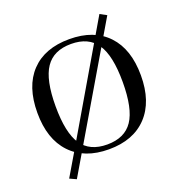

<svg xmlns="http://www.w3.org/2000/svg" viewBox="-138 -794 947 1011"><g transform="rotate(-20 335.0 -288.5)"><path d="M45 -299Q45 -447 121 -527Q197 -607 335 -607Q473 -607 549 -526.5Q625 -446 625 -299Q625 -152 548.5 -71Q472 10 335 10Q198 10 121.5 -71Q45 -152 45 -299ZM523 -299Q523 -447 478 -513.5Q433 -580 335 -580Q237 -580 192 -513.5Q147 -447 147 -299Q147 -150 192 -83.5Q237 -17 335 -17Q433 -17 478 -83.5Q523 -150 523 -299ZM121 100 84 83 152 -32 530 -677 567 -657Z"/></g></svg>

Font: UnnaRegular
Style: Regular
Weight: 400
Designer: Jorge de Buen Unna
Foundry: Omnibus-Type
Version: Version 2.008;hotconv 1.0.109;makeotfexe 2.5.65596